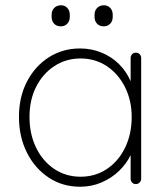

<svg xmlns="http://www.w3.org/2000/svg" viewBox="-20 -699 639 729"><path d="M496 -499Q505 -499 510.5 -493Q516 -487 516 -479V-20Q516 -12 510 -6Q504 0 496 0Q487 0 481.5 -6Q476 -12 476 -20V-162L492 -175Q492 -143 476 -110Q460 -77 432 -50Q404 -23 366 -6.5Q328 10 284 10Q217 10 164.5 -25Q112 -60 82 -120Q52 -180 52 -255Q52 -331 82.5 -389.5Q113 -448 165.5 -481.5Q218 -515 284 -515Q327 -515 365 -499.5Q403 -484 431.5 -456Q460 -428 476 -390.5Q492 -353 492 -309L476 -334V-479Q476 -487 481.5 -493Q487 -499 496 -499ZM286 -28Q342 -28 386 -57.5Q430 -87 455 -138.5Q480 -190 480 -255Q480 -317 455 -367.5Q430 -418 386 -447.5Q342 -477 286 -477Q231 -477 187 -448.5Q143 -420 117.5 -370Q92 -320 92 -255Q92 -190 117 -138.5Q142 -87 186 -57.5Q230 -28 286 -28ZM374 -599Q358 -599 348.5 -609Q339 -619 339 -635V-643Q339 -659 349 -669Q359 -679 375 -679Q389 -679 398.5 -669Q408 -659 408 -643V-635Q408 -619 398.5 -609Q389 -599 374 -599ZM211 -599Q195 -599 185.5 -609Q176 -619 176 -635V-643Q176 -659 186 -669Q196 -679 212 -679Q226 -679 235.5 -669Q245 -659 245 -643V-635Q245 -619 235.5 -609Q226 -599 211 -599Z"/></svg>

Font: Quicksand Light Light
Style: Regular
Weight: 300
Version: Version 3.006